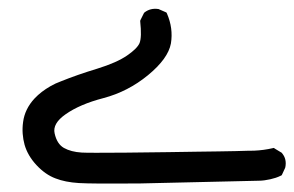

<svg xmlns="http://www.w3.org/2000/svg" viewBox="-20 -141 684 446"><path d="M302.7 285.2Q194.3 286.1 163.1 284.2Q131.3 282.2 108.9 273.4Q85.4 264.6 64.9 242.7Q44.4 220.7 37.1 195.3Q33.7 183.1 32.7 169.7Q31.7 156.2 33.7 142.1Q35.6 127.4 42.2 113.8Q48.8 100.1 60.1 87.9Q67.9 79.6 77.1 72.5Q86.4 65.4 97.4 59.1Q108.4 52.7 121.6 47.9Q159.2 32.7 205.6 18.6Q251.5 4.4 275.4 -12.2Q298.8 -28.3 304.2 -41Q309.6 -54.7 305.7 -91.3V-92.8L306.2 -94.2L314 -109.9L314.9 -111.3L315.9 -112.3Q329.6 -122.6 347.2 -120.1H348.1L349.1 -119.6L364.7 -112.8L366.7 -111.8L367.7 -109.9Q382.8 -75.2 377 -40Q370.6 -4.9 323.7 33.7Q277.3 71.8 220.2 86.9Q165.5 101.1 132.3 124.5Q101.6 146 106.9 168.9Q112.3 193.4 128.4 202.6Q145 211.9 169.9 213.4Q178.2 213.9 203.4 213.9Q228.5 213.9 270.8 213.6Q313 213.4 371.1 212.4Q406.2 211.9 435.3 211.4Q464.4 210.9 487.3 210.7Q510.3 210.4 527.1 210Q543.9 209.5 554.7 209.2Q565.4 209 570.3 209Q592.8 208 613.8 203.1L616.2 202.6L618.2 204.1L632.8 212.9L633.8 213.4L634.3 213.9Q647 228 642.6 248.5L642.1 249V249.5L635.3 264.2L634.3 266.1L632.3 267.1Q626.5 270 620.4 272Q614.3 273.9 607.9 275.4Q601.6 276.9 594.7 277.8Q587.9 278.8 581.1 278.8Q554.7 279.3 302.7 285.2Z"/></svg>

Font: NaikaiFont
Style: SemiBold
Weight: 600
Version: Version 1.89